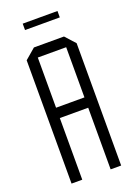

<svg xmlns="http://www.w3.org/2000/svg" viewBox="-157 -898 679 960"><g transform="rotate(-20 182.0 -417.5)"><path d="M50 0V-656L106 -704H107V0ZM107 -328V-383H258V-328ZM258 0V-650H314V0ZM107 -650V-704H266L314 -651V-650ZM94 -801V-835H279V-801Z"/></g></svg>

Font: Foldit Light
Style: Regular
Weight: 300
Version: Version 1.003